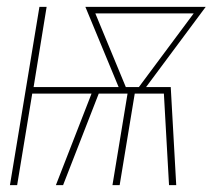

<svg xmlns="http://www.w3.org/2000/svg" viewBox="-20 -540 640 560"><path d="M9 0 95 -520H116L78 -286H326L229 -520H580L406 -286H478L494 0H473L458 -267H373L329 0H308L352 -267H268L164 0H143L247 -267H74L30 0ZM347 -286H385L545 -501H258Z"/></svg>

Font: Iosevka SS04 Th Ex Obl
Style: Regular
Weight: 100
Width: 7
Italic angle: -9°
Monospace: yes
Designer: Belleve Invis
Foundry: Belleve Invis
Version: Version 19.0.0; ttfautohint (v1.8.4)